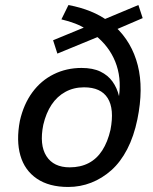

<svg xmlns="http://www.w3.org/2000/svg" viewBox="-20 -734 610 763"><path d="M251 9Q175 9 126.5 -24Q78 -57 61 -116Q44 -175 59 -254Q74 -320 108.5 -367Q143 -414 193.5 -439Q244 -464 304 -464Q349 -464 379 -449.5Q409 -435 427 -410Q445 -385 453 -352Q463 -427 438 -489Q413 -551 357 -595L383 -593L208 -521L191 -574L322 -628L323 -618Q303 -631 278.5 -640.5Q254 -650 224 -657L252 -714Q300 -705 339.5 -689Q379 -673 410 -650L384 -653L530 -714L547 -662L440 -616L437 -629Q504 -567 527.5 -474.5Q551 -382 526 -260Q512 -192 485.5 -141Q459 -90 422.5 -57.5Q386 -25 342.5 -8Q299 9 251 9ZM257 -69Q300 -69 332.5 -86Q365 -103 386.5 -136.5Q408 -170 419 -218Q435 -301 408 -344Q381 -387 314 -387Q273 -387 240 -369Q207 -351 185 -318Q163 -285 152 -238Q136 -158 164.5 -113.5Q193 -69 257 -69Z"/></svg>

Font: Nunito Sans 7pt SemiCondensed Medium
Style: Italic
Weight: 500
Width: 4
Italic angle: -9°
Designer: Vernon Adams
Foundry: Vernon Adams
Version: Version 3.101;gftools[0.9.27]